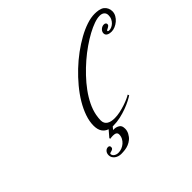

<svg xmlns="http://www.w3.org/2000/svg" viewBox="-192 -1022 1517 1517"><g transform="rotate(-45 566.0 -263.5)"><path d="M526.4 35.2Q538.1 42.5 542.5 54Q546.9 65.4 546.9 83Q546.9 94.7 543.7 106.4Q540.5 118.2 535.2 127.9Q522.5 151.9 504.9 166.3Q487.3 180.7 467.5 188.7Q447.8 196.8 426.3 199.5Q404.8 202.1 383.8 202.1Q369.6 202.1 355.5 197.8Q341.3 193.4 330.3 185.1Q319.3 176.8 312.5 165Q305.7 153.3 305.7 138.7Q305.7 116.7 318.1 102.8Q330.6 88.9 347.7 88.9Q366.2 88.9 366.2 107.4Q366.2 118.7 359.4 123.5Q352.5 128.4 344.5 130.6Q336.4 132.8 329.8 134.8Q323.2 136.7 323.2 142.6Q323.2 148.4 326.2 155Q329.1 161.6 335.7 167Q342.3 172.4 352.1 176Q361.8 179.7 376 179.7Q394.5 179.7 413.3 172.4Q432.1 165 447.3 151.9Q462.4 138.7 471.9 120.6Q481.4 102.5 481.4 81.1Q481.4 72.8 478 67.1Q474.6 61.5 468.8 58.3Q462.9 55.2 455.3 54Q447.8 52.7 439.5 52.7Q431.2 52.7 422.9 53.5Q414.6 54.2 407.2 55.7L405.3 46.9L451.2 -6.8Q420.4 -17.1 403.6 -42.7Q386.7 -68.4 386.7 -111.3Q386.7 -158.7 404.8 -210.7Q422.9 -262.7 454.3 -315.2Q485.8 -367.7 528.3 -418.7Q570.8 -469.7 619.4 -515.9Q668 -562 720.9 -601.1Q773.9 -640.1 825.9 -668.9Q877.9 -697.8 927 -714.1Q976.1 -730.5 1017.6 -730.5Q1026.9 -730.5 1038.3 -729.7Q1049.8 -729 1061 -726.8Q1072.3 -724.6 1082.8 -720.5Q1093.3 -716.3 1101.6 -710Q1115.7 -698.7 1123.8 -681.6Q1131.8 -664.6 1131.8 -645.5Q1131.8 -622.6 1120.6 -602.5Q1109.4 -582.5 1091.8 -567.6Q1074.2 -552.7 1053.5 -543.9Q1032.7 -535.2 1013.7 -535.2Q1005.4 -535.2 995.6 -536.6Q985.8 -538.1 977.5 -542Q969.2 -545.9 963.6 -553Q958 -560.1 958 -571.3Q958 -580.6 962.2 -589.1Q966.3 -597.7 973.4 -604.2Q980.5 -610.8 989.7 -615Q999 -619.1 1008.8 -619.1Q1021.5 -619.1 1026.9 -613.3Q1032.2 -607.4 1032.2 -601.6Q1032.2 -591.8 1026.1 -586.4Q1020 -581.1 1012.7 -577.4Q1005.4 -573.7 999.3 -570.8Q993.2 -567.9 993.2 -563.5Q993.2 -555.7 1008.8 -555.7Q1019.5 -555.7 1033.2 -561.3Q1046.9 -566.9 1059.1 -578.1Q1071.3 -589.4 1079.6 -606.2Q1087.9 -623 1087.9 -645.5Q1087.9 -666 1074.2 -678.7Q1060.5 -691.4 1034.2 -691.4Q1007.8 -691.4 970.9 -678.5Q934.1 -665.5 891.6 -642.6Q849.1 -619.6 803 -587.6Q756.8 -555.7 712.2 -517.1Q667.5 -478.5 626 -434.8Q584.5 -391.1 550.8 -345Q517.1 -298.8 493.9 -251.2Q470.7 -203.6 461.9 -157.2Q456.1 -123.5 456.1 -100.6Q456.1 -82 463.1 -69.3Q470.2 -56.6 482.7 -48.8Q495.1 -41 512 -37.6Q528.8 -34.2 547.9 -34.2Q577.1 -34.2 608.6 -41Q640.1 -47.9 668.5 -57.4Q696.8 -66.9 718.8 -76.9Q740.7 -86.9 751 -93.8Q752.4 -89.8 753.7 -87.2Q754.9 -84.5 755.9 -82Q741.7 -72.3 714.4 -58.1Q687 -43.9 652.1 -31Q617.2 -18.1 577.4 -9Q537.6 0 498 0H490.2L471.7 22.5H481.4Q492.7 22.5 503.9 25.4Q515.1 28.3 526.4 35.2Z"/></g></svg>

Font: Meie Script
Style: Regular
Weight: 400
Version: Version 1.001